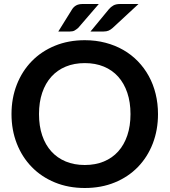

<svg xmlns="http://www.w3.org/2000/svg" viewBox="-20 -932 848 960"><path d="M770 -361.5Q770 -282 743.8 -214.2Q717.5 -146.5 669.5 -97Q621.5 -47.5 554 -19.8Q486.5 8 404 8Q322 8 254.5 -19.8Q187 -47.5 138.8 -97Q90.5 -146.5 64 -214.2Q37.5 -282 37.5 -361.5Q37.5 -441 64 -508.8Q90.5 -576.5 138.8 -626Q187 -675.5 254.5 -703.2Q322 -731 404 -731Q459 -731 507.5 -718.2Q556 -705.5 596.5 -682.2Q637 -659 669.2 -625.8Q701.5 -592.5 724 -551.5Q746.5 -510.5 758.2 -462.5Q770 -414.5 770 -361.5ZM632.5 -361.5Q632.5 -421 616.5 -468.2Q600.5 -515.5 571 -548.5Q541.5 -581.5 499.2 -599Q457 -616.5 404 -616.5Q351 -616.5 308.8 -599Q266.5 -581.5 236.8 -548.5Q207 -515.5 191 -468.2Q175 -421 175 -361.5Q175 -302 191 -254.8Q207 -207.5 236.8 -174.8Q266.5 -142 308.8 -124.5Q351 -107 404 -107Q457 -107 499.2 -124.5Q541.5 -142 571 -174.8Q600.5 -207.5 616.5 -254.8Q632.5 -302 632.5 -361.5ZM474 -912 371 -792.5Q361 -784 352.5 -779.2Q344 -774.5 330 -774.5H271.5L340.5 -885.5Q348.5 -898 361 -905Q373.5 -912 394 -912ZM672.5 -912 543.5 -792.5Q533.5 -783.5 523.2 -779Q513 -774.5 498.5 -774.5H432.5L524 -885.5Q534 -897.5 547 -904.8Q560 -912 580.5 -912Z"/></svg>

Font: Lato 2
Style: Bold
Weight: 700
Designer: Lukasz Dziedzic with Adam Twardoch and Botio Nikoltchev
Foundry: tyPoland Lukasz Dziedzic
Version: Version 2.015; 2015-08-06; http://www.latofonts.com/